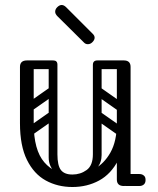

<svg xmlns="http://www.w3.org/2000/svg" viewBox="-20 -745 633 769"><path d="M270 4Q211 4 163.5 -22Q116 -48 88 -104.5Q60 -161 60 -251H115Q115 -144 157.5 -95Q200 -46 270 -46Q316 -46 356.5 -67.5Q397 -89 422.5 -134.5Q448 -180 448 -251H483Q483 -161 454 -104.5Q425 -48 377 -22Q329 4 270 4ZM88 -225Q60 -225 60 -251V-477Q60 -503 88 -503Q115 -503 115 -477V-251Q115 -225 88 -225ZM476 0Q448 0 448 -26V-477Q448 -503 476 -503Q503 -503 503 -477V-26Q503 0 476 0ZM453 -24Q453 -29 456 -34Q459 -39 463 -43Q465 -45 470.5 -46.5Q476 -48 487 -48H538Q550 -48 557 -41Q563 -36 563 -24Q563 -13 557 -7Q550 0 538 0H487Q466 0 462 -7Q455 -11 453 -24ZM193 -503Q210 -503 210 -486V-124Q210 -107 193 -107Q175 -107 175 -123V-485Q175 -503 193 -503ZM270 -46Q302 -46 327 -64Q352 -82 352 -127V-222H387V-124Q387 -94 369 -72.5Q351 -51 321.5 -39Q292 -27 259 -27ZM270 -46 280 -27Q231 -27 203 -52Q175 -77 175 -114V-222H210V-127Q210 -82 224 -64Q238 -46 270 -46ZM492 -486Q492 -468 474 -468H371Q353 -468 353 -486Q353 -503 372 -503H475Q492 -503 492 -486ZM208 -486Q208 -468 190 -468H87Q69 -468 69 -486Q69 -503 88 -503H191Q208 -503 208 -486ZM477 -305Q467 -292 454 -301L360 -367Q346 -376 357 -392Q367 -405 380 -396L474 -330Q479 -326 480.5 -319.5Q482 -313 477 -305ZM477 -207Q467 -194 454 -203L360 -269Q346 -278 357 -294Q367 -307 380 -298L474 -232Q479 -228 480.5 -221.5Q482 -215 477 -207ZM370 -503Q387 -503 387 -486V-154Q387 -137 370 -137Q352 -137 352 -153V-485Q352 -503 370 -503ZM466 -503Q483 -503 483 -486V-154Q483 -137 466 -137Q448 -137 448 -153V-485Q448 -503 466 -503ZM117 -308Q102 -297 93 -311Q89 -316 88.5 -323Q88 -330 96 -336L173 -390Q188 -400 198 -386Q202 -380 201.5 -373.5Q201 -367 194 -362ZM117 -210Q102 -199 93 -213Q89 -218 88.5 -225Q88 -232 96 -238L173 -292Q188 -302 198 -288Q202 -282 201.5 -275.5Q201 -269 194 -264ZM317 -574 210 -680Q201 -689 201 -698Q201 -708 209 -716Q218 -725 227 -725Q236 -725 245 -716L352 -609Q359 -602 359 -594Q359 -585 350 -576Q342 -568 332 -568Q323 -568 317 -574Z"/></svg>

Font: Agu Display
Style: Regular
Weight: 400
Designer: Oluwaseun Badejo
Version: Version 1.103